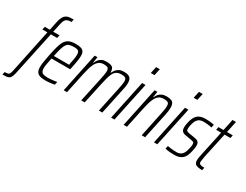

<svg xmlns="http://www.w3.org/2000/svg" viewBox="-160 -1352 2754 2153"><g transform="rotate(30 1217.0 -276.0)"><path d="M-72 191 -64 154Q-37 154 -23 150Q-9 146 -2.5 133.5Q4 121 9 98L128 -471H63L72 -510H137L160 -619Q167 -652 176 -674Q185 -696 197 -710Q209 -724 225.5 -731.5Q242 -739 263 -741Q284 -743 312 -743L304 -707Q272 -707 253 -699.5Q234 -692 223.5 -674.5Q213 -657 206 -625L181 -510H263L254 -471H173L55 83Q49 114 42 133.5Q35 153 27 164.5Q19 176 5.5 181.5Q-8 187 -26.5 189Q-45 191 -72 191Z M380 8Q333 8 304.5 -1.5Q276 -11 263 -33Q250 -55 250 -93Q250 -122 256 -161.5Q262 -201 273 -254Q288 -328 302 -378.5Q316 -429 335.5 -459.5Q355 -490 387 -504Q419 -518 471 -518Q514 -518 539 -509.5Q564 -501 575.5 -482Q587 -463 587 -430Q587 -412 583.5 -385Q580 -358 574 -325Q568 -292 560 -256L556 -240H315Q305 -193 299 -159.5Q293 -126 293 -102Q293 -75 302 -59.5Q311 -44 331.5 -38Q352 -32 385 -32Q402 -32 423 -34Q444 -36 465 -38.5Q486 -41 502 -45L494 -5Q481 -2 462 1Q443 4 421.5 6Q400 8 380 8ZM323 -278H521L524 -298Q530 -327 536 -360Q542 -393 542 -417Q542 -444 534 -457Q526 -470 510 -474Q494 -478 470 -478Q435 -478 412.5 -471Q390 -464 375 -443Q360 -422 348.5 -382.5Q337 -343 323 -278Z M611 0 718 -510H754L742 -436H748Q756 -458 770.5 -476.5Q785 -495 808.5 -506.5Q832 -518 866 -518Q927 -518 947 -499Q967 -480 967 -436H972Q982 -458 997 -476.5Q1012 -495 1035.5 -506.5Q1059 -518 1093 -518Q1149 -518 1172 -497.5Q1195 -477 1195 -429Q1195 -408 1191 -382Q1187 -356 1179 -321L1111 0H1067L1133 -311Q1141 -351 1146 -378.5Q1151 -406 1151 -425Q1151 -458 1135 -468Q1119 -478 1085 -478Q1047 -478 1023 -463Q999 -448 985 -419.5Q971 -391 960.5 -351Q950 -311 939 -261L883 0H838L905 -311Q913 -351 918 -379Q923 -407 923 -426Q923 -459 907 -468.5Q891 -478 858 -478Q820 -478 795 -459.5Q770 -441 754.5 -410Q739 -379 728.5 -340Q718 -301 709 -261L654 0Z M1360 -656 1379 -743H1427L1408 -656ZM1225 0 1332 -510H1376L1268 0Z M1387 0 1494 -510H1530L1518 -436H1523Q1532 -458 1547 -476.5Q1562 -495 1586.5 -506.5Q1611 -518 1646 -518Q1683 -518 1705.5 -509.5Q1728 -501 1738 -481.5Q1748 -462 1748 -430Q1748 -410 1744.5 -383Q1741 -356 1733 -321L1665 0H1621L1686 -311Q1694 -349 1698.5 -376Q1703 -403 1703 -422Q1703 -446 1696.5 -457.5Q1690 -469 1674.5 -473.5Q1659 -478 1633 -478Q1595 -478 1570.5 -460Q1546 -442 1530.5 -411Q1515 -380 1504.5 -341.5Q1494 -303 1485 -261L1430 0Z M1915 -656 1934 -743H1982L1963 -656ZM1780 0 1887 -510H1931L1823 0Z M2047 8Q2025 8 2002 6.5Q1979 5 1959.5 2.5Q1940 0 1927 -4L1936 -43Q1943 -42 1955.5 -39.5Q1968 -37 1983.5 -35.5Q1999 -34 2015.5 -32.5Q2032 -31 2049 -31Q2083 -31 2104.5 -44Q2126 -57 2139 -81.5Q2152 -106 2158 -139Q2162 -153 2164.5 -167.5Q2167 -182 2167 -196Q2167 -218 2157.5 -223.5Q2148 -229 2129 -232L2044 -247Q2016 -252 2002 -268Q1988 -284 1988 -316Q1988 -325 1989.5 -340.5Q1991 -356 1995 -373Q2004 -418 2018.5 -446.5Q2033 -475 2053 -490.5Q2073 -506 2098 -512Q2123 -518 2152 -518Q2173 -518 2193.5 -516.5Q2214 -515 2232.5 -512.5Q2251 -510 2263 -506L2254 -466Q2245 -469 2227.5 -472Q2210 -475 2190 -477Q2170 -479 2149 -479Q2123 -479 2102 -471Q2081 -463 2065.5 -442Q2050 -421 2040 -380Q2036 -363 2034 -349Q2032 -335 2032 -323Q2032 -303 2041 -296Q2050 -289 2068 -286L2151 -272Q2170 -269 2183.5 -262.5Q2197 -256 2204.5 -242.5Q2212 -229 2212 -205Q2212 -198 2209.5 -177.5Q2207 -157 2202 -135Q2194 -96 2181.5 -68.5Q2169 -41 2150 -24.5Q2131 -8 2105.5 0Q2080 8 2047 8Z M2404 0Q2375 0 2355 -3.5Q2335 -7 2322 -14.5Q2309 -22 2303 -35.5Q2297 -49 2297 -68Q2297 -76 2298 -86Q2299 -96 2301.5 -110Q2304 -124 2308 -144L2378 -471H2313L2321 -510H2386L2417 -658H2462L2431 -510H2506L2498 -471H2422L2351 -141Q2349 -125 2346.5 -110.5Q2344 -96 2342.5 -85.5Q2341 -75 2341 -70Q2341 -58 2347.5 -50.5Q2354 -43 2369 -39.5Q2384 -36 2411 -36Z"/></g></svg>

Font: Saira Condensed ExtraLight
Style: Italic
Weight: 250
Width: 3
Italic angle: -12°
Designer: Hector Gatti with collaboration of the Omnibus-Type team
Foundry: Omnibus-Type
Version: Version 1.101